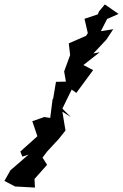

<svg xmlns="http://www.w3.org/2000/svg" viewBox="-65 -748 556 868"><path d="M91 61 148 -3 116 -53 120 -26 148 -63 200 -119 231 -158 217 -243 255 -219 217 -257 259 -343 280 -328 356 -431 312 -454 386 -512 357 -506 416 -569 447 -616 391 -607 419 -662 471 -685 409 -728 383 -697 377 -683 317 -663 332 -598 324 -586 246 -552 252 -499 225 -425 233 -379 188 -378 175 -300 173 -301 162 -215 135 -219 81 -200 104 -132 27 -63 36 -40 64 -49 -18 22 -45 70 3 95 93 100Z"/></svg>

Font: Asimov Aggro
Style: CondIt
Weight: 500
Designer: Google
Version: Version 2.000980; 2014